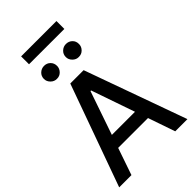

<svg xmlns="http://www.w3.org/2000/svg" viewBox="-318 -1192 1293 1293"><g transform="rotate(-45 328.5 -545.5)"><path d="M120.6 0H3.9L265.6 -727.5H392.6L653.8 0H537.6L471.2 -192.9H187ZM325.7 -595.2 218.8 -284.7H439L331.5 -595.2ZM224.6 -813Q199.2 -812.5 180.4 -831.3Q161.6 -850.1 161.6 -874.5Q161.6 -901.4 180.4 -918.9Q199.2 -936.5 224.6 -936.5Q251 -936.5 268.8 -918.9Q286.6 -901.4 286.6 -874.5Q286.6 -850.1 268.8 -831.3Q251 -812.5 224.6 -813ZM432.6 -813Q407.7 -812.5 388.9 -831.3Q370.1 -850.1 370.1 -874.5Q370.1 -901.4 388.9 -918.9Q407.7 -936.5 432.6 -936.5Q459.5 -936.5 477.5 -918.9Q495.6 -901.4 495.1 -874.5Q495.6 -850.1 477.5 -831.3Q459.5 -812.5 432.6 -813ZM497.1 -1090.8V-1015.6H160.6V-1090.8Z"/></g></svg>

Font: Inter Tight Medium
Style: Regular
Weight: 500
Designer: Rasmus Andersson
Foundry: rsms
Version: Version 3.004; ttfautohint (v1.8.4.7-5d5b)